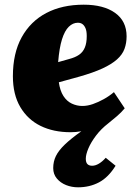

<svg xmlns="http://www.w3.org/2000/svg" viewBox="-20 -550 592 819"><path d="M35 -225Q35 -323 72.5 -391Q110 -459 177.5 -494.5Q245 -530 337 -530Q422 -530 471 -495Q520 -460 520 -395Q520 -366 511 -341.5Q502 -317 479 -296.5Q456 -276 417 -258Q378 -240 318 -223L231 -199Q236 -163 250.5 -140.5Q265 -118 286.5 -108Q308 -98 331 -98Q353 -98 376 -106Q399 -114 422.5 -127Q446 -140 466 -157L512 -88Q497 -70 479.5 -55Q462 -40 442 -24Q411 0 389.5 28.5Q368 57 357 83Q346 109 346 127Q346 143 353 150Q360 157 373 157Q387 157 402 148Q417 139 431 123L473 157Q442 207 402 228Q362 249 313 249Q286 249 262 239.5Q238 230 222.5 211.5Q207 193 207 167Q207 139 218.5 115.5Q230 92 256.5 66.5Q283 41 327 10Q316 12 303.5 13Q291 14 281 14Q208 14 153 -13Q98 -40 66.5 -93.5Q35 -147 35 -225ZM228 -285 274 -298Q301 -305 317.5 -316.5Q334 -328 342 -347.5Q350 -367 350 -396Q350 -417 345 -429Q340 -441 332 -447Q324 -453 312 -453Q291 -453 273.5 -436Q256 -419 244.5 -382.5Q233 -346 228 -285Z"/></svg>

Font: Literata 18pt ExtraBold
Style: Italic
Weight: 800
Italic angle: -2°
Designer: Latin by Veronika Burian and Jose Scaglione. Greek by Irene Vlachou. Cyrillic by Vera Evstafieva
Foundry: TypeTogether
Version: Version 3.103;gftools[0.9.29]